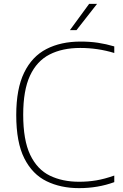

<svg xmlns="http://www.w3.org/2000/svg" viewBox="-20 -964 634 993"><path d="M388.5 9Q294 9 220.8 -26.8Q147.5 -62.5 105.8 -145Q64 -227.5 64 -369Q64 -504.5 104.8 -588.2Q145.5 -672 220.2 -710.5Q295 -749 397 -749Q445 -749 486.8 -742.8Q528.5 -736.5 571 -724V-690Q485.5 -716 395 -716Q302.5 -716 236.5 -682.2Q170.5 -648.5 135.2 -572.8Q100 -497 100 -371Q100 -239 136.2 -163.2Q172.5 -87.5 237.5 -55.8Q302.5 -24 389 -24Q435 -24 477.2 -31Q519.5 -38 571 -56V-22Q486.5 9 388.5 9ZM341.5 -808 441 -944H482L375.5 -808Z"/></svg>

Font: Encode Sans SemiExpanded SemiExpanded Thin
Style: Regular
Weight: 100
Width: 6
Designer: Multiple Designers
Foundry: Impallari Type
Version: Version 3.000; ttfautohint (v1.8.3) -l 8 -r 50 -G 200 -x 14 